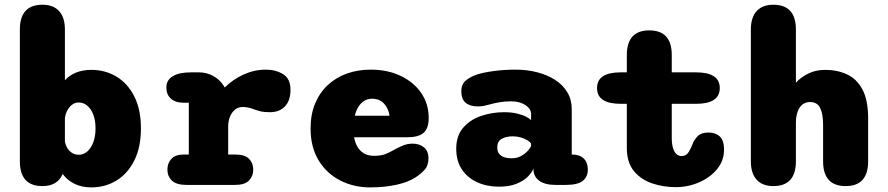

<svg xmlns="http://www.w3.org/2000/svg" viewBox="-20 -782 3754 812"><path d="M159.5 5Q64 5 64 -100V-657Q64 -762 159.5 -762Q205.5 -762 230 -735Q254.5 -708 254.5 -657V-442.5Q274 -464 302 -475.2Q330 -486.5 366.5 -486.5Q425 -486.5 472.5 -458Q520 -429.5 548 -374.2Q576 -319 576 -239Q576 -159 548 -103.2Q520 -47.5 472.5 -18.5Q425 10.5 366.5 10.5Q326.5 10.5 296 -4.2Q265.5 -19 245 -46L243.5 -43Q221.5 5 159.5 5ZM254.5 -184.5Q256.5 -170 264.2 -156.8Q272 -143.5 284.5 -135.5Q297 -127.5 313 -127.5Q333 -127.5 349 -141.2Q365 -155 374.5 -180.2Q384 -205.5 384 -239Q384 -273 374.5 -297.5Q365 -322 349 -335.2Q333 -348.5 313 -348.5Q296 -348.5 283.2 -338Q270.5 -327.5 263.2 -312.2Q256 -297 254.5 -281.5Z M945 -128.5H974.5Q1016 -128.5 1033.5 -110.2Q1051 -92 1051 -64.5Q1051 -37 1033 -18.5Q1015 0 974.5 0H769Q725.5 0 706.8 -18.5Q688 -37 688 -64.5Q688 -92 705 -110.2Q722 -128.5 756 -128.5H778.5V-347.5H757Q721.5 -347.5 702.5 -365Q683.5 -382.5 683.5 -412Q683.5 -443 710.2 -459.5Q737 -476 788 -476H821.5Q854.5 -476 882.2 -460.5Q910 -445 926.5 -418.5L930.5 -412Q964.5 -446 1010.2 -466.8Q1056 -487.5 1104 -487.5Q1145.5 -487.5 1177 -468.5Q1208.5 -449.5 1208.5 -402Q1208.5 -356.5 1185 -332Q1161.5 -307.5 1121.5 -307.5Q1096.5 -307.5 1080.8 -311.5Q1065 -315.5 1050.5 -321Q1039.5 -325 1029 -327.2Q1018.5 -329.5 1007 -329.5Q987 -329.5 973.2 -317.8Q959.5 -306 952.2 -287.5Q945 -269 945 -247.5Z M1545.5 10.5Q1476 10.5 1418.8 -18.8Q1361.5 -48 1327.5 -103.8Q1293.5 -159.5 1293.5 -239Q1293.5 -298.5 1312.8 -344.5Q1332 -390.5 1366.5 -422.5Q1401 -454.5 1447.2 -471Q1493.5 -487.5 1548 -487.5Q1619 -487.5 1674.2 -461.2Q1729.5 -435 1761.2 -389Q1793 -343 1793 -283.5Q1793 -238.5 1771.2 -220Q1749.5 -201.5 1702.5 -201.5H1477.5Q1482 -177 1492.8 -159.5Q1503.5 -142 1520.8 -132.5Q1538 -123 1561 -123Q1590.5 -123 1608.8 -130Q1627 -137 1643 -146.5Q1663.5 -158 1683.2 -166.2Q1703 -174.5 1725 -174.5Q1753.5 -174.5 1772.8 -159Q1792 -143.5 1792 -112.5Q1792 -82 1776.5 -64.8Q1761 -47.5 1738.5 -32.5Q1707 -11.5 1656.2 -0.5Q1605.5 10.5 1545.5 10.5ZM1480.5 -292.5H1627.5Q1623 -323 1604.2 -343.8Q1585.5 -364.5 1553.5 -364.5Q1535.5 -364.5 1521 -355.8Q1506.5 -347 1496.2 -331Q1486 -315 1480.5 -292.5Z M2329.5 0Q2284 0 2260 -18Q2236 -36 2236 -67V-69.5Q2229.5 -52 2211.5 -34.2Q2193.5 -16.5 2163.5 -4.5Q2133.5 7.5 2090.5 7.5Q2039 7.5 1998 -11.2Q1957 -30 1933.2 -65.8Q1909.5 -101.5 1909.5 -153Q1909.5 -208 1939 -242Q1968.5 -276 2015 -291.8Q2061.5 -307.5 2112 -307.5Q2144 -307.5 2168 -301.5Q2192 -295.5 2206.8 -287.5Q2221.5 -279.5 2226 -273.5V-301Q2226 -311 2220 -320.2Q2214 -329.5 2203 -337Q2192 -344.5 2176.8 -349Q2161.5 -353.5 2143 -353.5Q2115.5 -353.5 2092.2 -349.5Q2069 -345.5 2050 -340Q2037.5 -336.5 2026.2 -334.2Q2015 -332 2000 -332Q1968 -332 1949.5 -347.2Q1931 -362.5 1931 -395.5Q1931 -426.5 1950.8 -442.2Q1970.5 -458 1996.5 -466.5Q2021.5 -475 2065.8 -481.2Q2110 -487.5 2161 -487.5Q2209.5 -487.5 2252.5 -476.2Q2295.5 -465 2328.2 -443.8Q2361 -422.5 2379.5 -391.5Q2398 -360.5 2398 -321V-128.5H2399.5Q2432 -128.5 2449 -111.5Q2466 -94.5 2466 -64.5Q2466 -34.5 2444.8 -17.2Q2423.5 0 2374 0ZM2226 -174.5Q2222.5 -181.5 2210.5 -188.8Q2198.5 -196 2182.2 -200.8Q2166 -205.5 2148.5 -205.5Q2121 -205.5 2102 -195Q2083 -184.5 2083 -158.5Q2083 -141.5 2091.2 -131.2Q2099.5 -121 2113.2 -116.8Q2127 -112.5 2143 -112.5Q2166 -112.5 2183 -121.8Q2200 -131 2211 -143Q2222 -155 2226 -164Z M2605 -343Q2505 -343 2505 -409.5Q2505 -476 2605 -476H2631V-549Q2631 -653.5 2726 -653.5Q2821 -653.5 2821 -549V-476H2924Q3024 -476 3024 -409.5Q3024 -343 2924 -343H2821V-199Q2821 -174 2826 -156.8Q2831 -139.5 2840.2 -130.8Q2849.5 -122 2862 -122Q2882.5 -122 2893 -139.8Q2903.5 -157.5 2908.5 -171.5Q2916 -191.5 2931 -206.5Q2946 -221.5 2976.5 -221.5Q3004.5 -221.5 3023.2 -205.8Q3042 -190 3042 -148.5Q3042 -102 3012.2 -66.2Q2982.5 -30.5 2935.8 -10.5Q2889 9.5 2838 9.5Q2785.5 9.5 2738 -6.5Q2690.5 -22.5 2660.8 -58.8Q2631 -95 2631 -156V-343Z M3556.5 5Q3461 5 3461 -100V-253.5Q3461 -300.5 3448.5 -325.5Q3436 -350.5 3406 -350.5Q3391.5 -350.5 3380.2 -344.2Q3369 -338 3361.5 -326.5Q3354 -315 3350 -299.2Q3346 -283.5 3346 -264.5V-100Q3346 5 3250.5 5Q3204.5 5 3180 -22Q3155.5 -49 3155.5 -100V-657Q3155.5 -708 3180 -735Q3204.5 -762 3250.5 -762Q3346 -762 3346 -657V-432.5Q3368.5 -456.5 3399.5 -471.5Q3430.5 -486.5 3470 -486.5Q3521 -486.5 3562.2 -467.5Q3603.5 -448.5 3627.5 -403.5Q3651.5 -358.5 3651.5 -281V-100Q3651.5 5 3556.5 5Z"/></svg>

Font: Sono ExtraLight Monospace ExtraBold
Style: Regular
Weight: 800
Version: Version 2.112